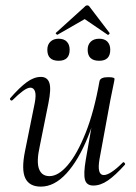

<svg xmlns="http://www.w3.org/2000/svg" viewBox="-20 -681 505 714"><path d="M132 13Q89 13 74 -18.5Q59 -50 73 -119L109 -297Q115 -328 110 -341.5Q105 -355 93 -355Q82 -355 65 -342.5Q48 -330 27 -309Q23 -305 19 -309Q15 -313 19 -317Q52 -355 79 -375Q106 -395 132 -395Q156 -395 163.5 -373Q171 -351 160 -297L128 -138Q115 -80 125 -53Q135 -26 164 -26Q197 -26 232 -67Q267 -108 298.5 -187Q330 -266 350 -379L363 -378Q343 -261 307.5 -173Q272 -85 227 -36Q182 13 132 13ZM327 9Q302 9 296 -12.5Q290 -34 299 -87L350 -379Q353 -394 382 -394Q397 -394 401.5 -392Q406 -390 406 -388Q406 -384 401 -361Q396 -338 391 -312L350 -89Q340 -30 366 -30Q378 -30 396 -42Q414 -54 436 -76Q439 -80 443 -75.5Q447 -71 444 -68Q409 -29 381.5 -10Q354 9 327 9ZM349 -455Q306 -455 306 -496Q306 -515 317.5 -526Q329 -537 349 -537Q369 -537 379.5 -526Q390 -515 390 -496Q390 -455 349 -455ZM198 -455Q156 -455 156 -496Q156 -515 167.5 -526Q179 -537 198 -537Q218 -537 228.5 -526Q239 -515 239 -496Q239 -455 198 -455ZM194 -552Q193 -551 189.5 -554Q186 -557 188 -559L295 -656Q299 -661 304.5 -661Q310 -661 313 -656L387 -559Q389 -557 385.5 -553.5Q382 -550 380 -552L295 -610Z"/></svg>

Font: Cormorant
Style: Italic
Weight: 400
Italic angle: -10°
Designer: Christian Thalmann (Catharsis Fonts)
Foundry: Catharsis Fonts
Version: Version 4.000